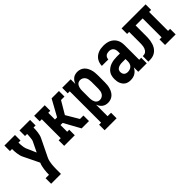

<svg xmlns="http://www.w3.org/2000/svg" viewBox="75 -1331 2350 2350"><g transform="rotate(-45 1250.0 -156.5)"><path d="M102 215V119H161Q161 96 162.5 73Q164 50 167 27Q170 4 175.5 -18.5Q181 -41 190 -62L90 -268Q81 -286 76.5 -305.5Q72 -325 69 -344.5Q66 -364 65 -384Q64 -404 64 -424H28V-520H211V-424H175Q175 -409 176 -394.5Q177 -380 178.5 -365.5Q180 -351 182.5 -336.5Q185 -322 191 -308L247 -180L310 -310Q316 -323 318 -337.5Q320 -352 321.5 -366.5Q323 -381 324 -395.5Q325 -410 325 -424H289V-520H472V-424H436Q436 -404 435 -384Q434 -364 431 -344.5Q428 -325 423.5 -305.5Q419 -286 410 -268L298 -37Q289 -17 284 5Q279 27 276.5 49Q274 71 273 93.5Q272 116 272 138V215Z M543 0V-96H579V-424H543V-520H726V-424H691V-308H728L845 -520H972V-424H912L815 -260L912 -96H972V0H845L728 -212H691V-96H726V0Z M1028 215V119H1063V-424H1028V-520H1175V-439Q1182 -458 1193.5 -475Q1205 -492 1221 -504.5Q1237 -517 1257 -522.5Q1277 -528 1297 -528Q1321 -528 1344 -520Q1367 -512 1385 -496Q1403 -480 1414.5 -459Q1426 -438 1433 -415Q1440 -392 1442.5 -368Q1445 -344 1445 -320V-200Q1445 -176 1442.5 -152Q1440 -128 1433 -105Q1426 -82 1414.5 -61Q1403 -40 1385 -24Q1367 -8 1344 0Q1321 8 1297 8Q1277 8 1257 2.5Q1237 -3 1221 -15.5Q1205 -28 1193.5 -45Q1182 -62 1175 -81V119H1235V215ZM1251 -88Q1271 -88 1288.5 -98Q1306 -108 1316 -124.5Q1326 -141 1329.5 -160.5Q1333 -180 1333 -200V-320Q1333 -340 1329.5 -359.5Q1326 -379 1316 -395.5Q1306 -412 1288.5 -422Q1271 -432 1251 -432Q1238 -432 1226 -428Q1214 -424 1204.5 -415Q1195 -406 1189.5 -394.5Q1184 -383 1180.5 -370.5Q1177 -358 1176 -345.5Q1175 -333 1175 -320V-200Q1175 -187 1176 -174.5Q1177 -162 1180.5 -149.5Q1184 -137 1189.5 -125.5Q1195 -114 1204.5 -105Q1214 -96 1226 -92Q1238 -88 1251 -88Z M1688 8Q1669 8 1650 4Q1631 0 1615 -10Q1599 -20 1587 -35.5Q1575 -51 1568 -68.5Q1561 -86 1558 -105Q1555 -124 1555 -143Q1555 -169 1561 -195Q1567 -221 1582.5 -242Q1598 -263 1620 -278Q1642 -293 1666.5 -301.5Q1691 -310 1717 -313.5Q1743 -317 1769 -317H1825V-351Q1825 -367 1820.5 -382.5Q1816 -398 1805.5 -410Q1795 -422 1779.5 -427Q1764 -432 1748 -432Q1734 -432 1720 -428.5Q1706 -425 1695 -416Q1684 -407 1678.5 -393.5Q1673 -380 1673 -366H1561Q1561 -389 1567.5 -412Q1574 -435 1586.5 -454.5Q1599 -474 1617.5 -488.5Q1636 -503 1657.5 -512Q1679 -521 1702 -524.5Q1725 -528 1748 -528Q1773 -528 1797.5 -524Q1822 -520 1844 -510Q1866 -500 1884.5 -483.5Q1903 -467 1915 -445.5Q1927 -424 1932 -400Q1937 -376 1937 -351V-96H1972V0H1825V-77Q1816 -58 1802 -41.5Q1788 -25 1770 -13.5Q1752 -2 1730.5 3Q1709 8 1688 8ZM1734 -88Q1752 -88 1770 -94Q1788 -100 1801 -113Q1814 -126 1819.5 -144Q1825 -162 1825 -180V-221H1769Q1757 -221 1745.5 -220Q1734 -219 1723 -216Q1712 -213 1701.5 -208Q1691 -203 1683 -195.5Q1675 -188 1671 -176.5Q1667 -165 1667 -154Q1667 -141 1671 -128Q1675 -115 1684.5 -105.5Q1694 -96 1707 -92Q1720 -88 1734 -88Z M2000 0V-96Q2013 -96 2026.5 -98.5Q2040 -101 2050.5 -109Q2061 -117 2068.5 -128Q2076 -139 2080.5 -151.5Q2085 -164 2087 -177Q2089 -190 2090 -203.5Q2091 -217 2091 -230Q2091 -243 2091 -256V-424H2056V-520H2472V-424H2437V-96H2472V0H2289V-96H2325V-424H2203V-261Q2203 -237 2202.5 -213Q2202 -189 2198 -165Q2194 -141 2186.5 -118Q2179 -95 2166.5 -74.5Q2154 -54 2135.5 -38Q2117 -22 2095 -13Q2073 -4 2048.5 -2Q2024 0 2000 0Z"/></g></svg>

Font: Iosevka Curly Slab
Style: Bold
Weight: 700
Monospace: yes
Designer: Belleve Invis
Foundry: Belleve Invis
Version: Version 22.1.2; ttfautohint (v1.8.4)